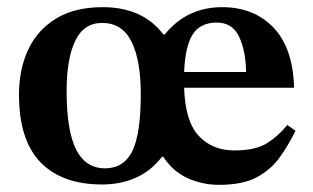

<svg xmlns="http://www.w3.org/2000/svg" viewBox="-20 -505 873 536"><path d="M265 10Q153 10 93 -52Q33 -114 33 -241Q33 -312 59 -367Q85 -422 137 -453.5Q189 -485 267 -485Q378 -485 436 -409H440Q472 -448 512 -466.5Q552 -485 600 -485Q689 -485 743.5 -428Q798 -371 801 -260H494Q497 -166 535 -125.5Q573 -85 634 -85Q693 -85 725 -105Q757 -125 782 -156L805 -140Q786 -101 761.5 -66.5Q737 -32 697.5 -10.5Q658 11 592 11Q545 11 504 -7.5Q463 -26 436 -67H432Q402 -28 359.5 -9Q317 10 265 10ZM274 -35Q327 -36 350 -84.5Q373 -133 373 -242Q373 -337 347 -389Q321 -441 265 -441Q214 -441 190 -391Q166 -341 166 -251Q166 -140 192.5 -87.5Q219 -35 274 -35ZM494 -304H667Q666 -363 647.5 -402.5Q629 -442 585 -442Q539 -442 518 -409Q497 -376 494 -304Z"/></svg>

Font: STIX Two Text SemiBold
Style: Regular
Weight: 600
Designer: Ross Mills, John Hudson & Paul Hanslow, Tiro Typeworks Ltd; with prior portions MicroPress Inc., and Coen Hoffman.
Foundry: Tiro Typeworks Ltd
Version: Version 2.13 b171